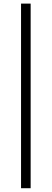

<svg xmlns="http://www.w3.org/2000/svg" viewBox="-20 -758 280 1040"><path d="M94 261.5V-738.5H146V261.5Z"/></svg>

Font: Newsreader 24pt
Style: Regular
Weight: 400
Designer: Hugues Gentile
Foundry: Production Type
Version: Version 1.003